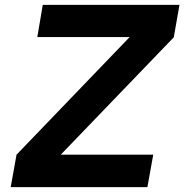

<svg xmlns="http://www.w3.org/2000/svg" viewBox="-20 -770 758 790"><path d="M610.5 -133.5 586.5 0H24L48 -133.5L513.5 -617.5H133.5L156 -750H718.5L695 -616.5L230 -133.5Z"/></svg>

Font: Russisch Sans ExtraBold
Style: Italic
Weight: 800
Width: 4
Italic angle: -10°
Designer: Michael Sharanda (font) & Cristiano Sobral (main changes)
Foundry: Michael Sharanda
Version: Version 2.00;September 8, 2020;FontCreator 13.0.0.2681 64-bi